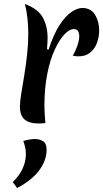

<svg xmlns="http://www.w3.org/2000/svg" viewBox="-20 -618 518 964"><path d="M224 -369Q249 -446 279 -492Q309 -538 339 -558Q369 -578 393 -578Q436 -578 457 -544Q478 -510 478 -466Q478 -433 467 -403Q456 -373 433 -354Q410 -335 373 -335Q366 -335 359 -336Q352 -337 345 -339Q356 -355 366.5 -383Q377 -411 378 -435Q378 -451 372 -461.5Q366 -472 350 -472Q329 -472 304 -446Q279 -420 255.5 -370Q232 -320 217.5 -248Q203 -176 203 -85Q203 -65 204.5 -44Q206 -23 208 0Q197 1 189 1.5Q181 2 174 2Q127 2 103.5 -18Q80 -38 80 -84Q80 -106 86.5 -146.5Q93 -187 101.5 -238Q110 -289 116 -343.5Q122 -398 122 -448Q122 -487 118 -525Q114 -563 105 -598Q172 -573 195.5 -529Q219 -485 219 -427Q219 -417 218 -402Q217 -387 216 -371ZM97 90Q109 86 125.5 83Q142 80 156 80Q178 80 196 91Q214 102 214 134Q214 187 177 237Q140 287 66 326L44 296Q76 266 93 229.5Q110 193 110 155Q110 139 106.5 122.5Q103 106 97 90Z"/></svg>

Font: Merienda Medium
Style: Regular
Weight: 500
Designer: Eduardo Rodriguez Tunni
Foundry: Eduardo Rodriguez Tunni
Version: Version 2.001; ttfautohint (v1.8.4.7-5d5b)